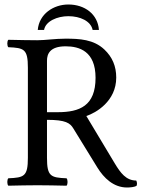

<svg xmlns="http://www.w3.org/2000/svg" viewBox="-20 -824 629 854"><path d="M148 -691H176C183 -730 235 -752 284 -752C337 -752 384 -730 392 -691H420C415 -761 357 -804 284 -804C218 -804 154 -762 148 -691ZM272 -618C333 -618 405 -596 405 -478C405 -353 334 -325 237 -325H189V-554C189 -583 201 -618 272 -618ZM189 -122V-291C273 -291 291.7 -276.3 306 -253L413 -79C441.7 -32.4 485 10 545 10C560 10 577 8 587 3C590.5 -3.9 590 -13 586 -21C541 -21 516 -54.6 490 -98L364 -308C407 -322 497 -374 497 -479C497 -529 480 -570 444 -604C396 -649 334 -652 271 -652C224 -652 182 -645 146 -645C111 -645 64 -646 17 -647C11 -641 11 -620 17 -614C87 -611 104 -606 104 -523V-122C104 -39 87 -34 17 -31C11 -25 11 -4 17 2C62 1 108.5 0 147 0C184.6 0 232 1 276 2C282 -4 282 -25 276 -31C206 -34 189 -39 189 -122Z"/></svg>

Font: Libertinus Serif
Style: Regular
Weight: 400
Designer: Philipp H. Poll
Foundry: Khaled Hosny
Version: Version 6.2